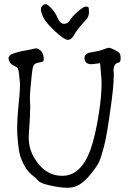

<svg xmlns="http://www.w3.org/2000/svg" viewBox="-20 -892 619 924"><path d="M398.4 -801.8Q349.6 -749 336.9 -724.6Q324.2 -700.2 306.6 -700.2Q289.1 -700.2 244.6 -741.7Q200.2 -783.2 188.5 -808.6Q176.8 -834 176.8 -845.7Q176.8 -857.4 184.1 -864.7Q191.4 -872.1 199.7 -872.1Q208 -872.1 226.6 -853Q245.1 -834 257.3 -805.7Q269.5 -777.3 288.1 -777.3Q306.6 -777.3 316.9 -794.9Q327.1 -812.5 354.5 -836.4Q381.8 -860.4 392.6 -860.4Q403.3 -860.4 405.8 -856.4Q408.2 -852.5 408.2 -834Q408.2 -815.4 398.4 -801.8ZM386.7 -609.4Q386.7 -609.4 386.7 -612.3Q386.7 -636.7 421.9 -640.6Q459 -646.5 478 -654.3Q497.1 -662.1 504.4 -662.1Q511.7 -662.1 530.8 -652.3Q549.8 -642.6 554.7 -636.7Q559.6 -630.9 560.5 -617.2Q560.5 -617.2 560.5 -610.4Q560.5 -601.6 558.6 -597.7Q556.6 -591.8 549.8 -590.8Q526.4 -585.9 526.4 -550.8Q527.3 -545.9 527.3 -541Q528.3 -534.2 527.3 -524.4Q527.3 -475.6 511.7 -367.2Q494.1 -237.3 480 -185.1Q465.8 -132.8 457 -113.3Q448.2 -93.8 419.9 -58.1Q391.6 -22.5 365.2 -5.4Q338.9 11.7 304.7 11.7Q270.5 11.7 222.7 1Q174.8 -9.8 165.5 -21Q156.2 -32.2 134.8 -49.3Q113.3 -66.4 98.1 -93.8Q83 -121.1 76.2 -145.5Q69.3 -169.9 64.5 -229.5Q62.5 -250 62.5 -274.4Q62.5 -320.3 68.4 -377Q76.2 -450.2 76.2 -479.5Q76.2 -479.5 76.2 -490.2Q74.2 -513.7 71.8 -534.7Q69.3 -555.7 65.9 -562Q62.5 -568.4 46.9 -576.2Q31.2 -584 26.4 -593.8Q21.5 -603.5 21.5 -609.4Q21.5 -610.4 20.5 -610.4Q20.5 -615.2 24.4 -621.1Q28.3 -628.9 42.5 -633.8Q56.6 -638.7 70.8 -642.6Q85 -646.5 104 -649.4Q123 -652.3 136.7 -656.2Q149.4 -659.2 156.2 -659.2Q157.2 -658.2 158.2 -658.2Q165 -658.2 176.8 -647.5Q187.5 -636.7 189.5 -619.1Q189.5 -613.3 190.4 -609.4Q190.4 -600.6 188.5 -597.7Q185.5 -593.8 166 -590.8Q146.5 -587.9 141.1 -575.7Q135.7 -563.5 132.8 -531.2Q129.9 -499 126 -460.9Q124 -437.5 124 -416Q125 -402.3 125 -390.6Q126 -379.9 125 -365.2Q125 -337.9 122.1 -294.9Q118.2 -249 118.2 -226.6Q118.2 -217.8 119.1 -211.9Q124 -151.4 168.9 -98.6Q213.9 -45.9 279.3 -45.9Q368.2 -45.9 414.1 -168Q439.5 -238.3 456.1 -348.6Q468.8 -430.7 468.8 -489.3Q468.8 -509.8 466.8 -528.3L461.9 -587.9L420.9 -583Q388.7 -583 386.7 -609.4Z"/></svg>

Font: Drukaatie burti
Style: Light
Weight: 300
Version: Version 0.14